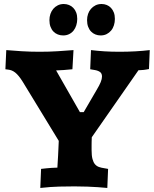

<svg xmlns="http://www.w3.org/2000/svg" viewBox="-20 -931 764 954"><path d="M460 -483.9Q474.1 -507.3 480.5 -523.2Q486.8 -539.1 486.8 -550.8Q486.8 -565.9 477.3 -573Q467.8 -580.1 451.2 -583L428.2 -586.9L432.1 -682.1Q464.4 -678.2 498.5 -676Q532.7 -673.8 574.2 -673.8Q614.7 -673.8 653.6 -676Q692.4 -678.2 724.1 -682.1L720.2 -587.9Q712.4 -586.4 706.3 -585.4Q700.2 -584.5 694.3 -583.7Q688.5 -583 682.4 -582.8Q676.3 -582.5 668 -582L436 -249Q435.5 -234.4 435.3 -225.6Q435.1 -216.8 435.1 -210.4Q435.1 -204.1 435.1 -198.5Q435.1 -192.9 435.1 -185.1Q435.1 -157.7 439.5 -141.1Q443.8 -124.5 451.9 -115Q460 -105.5 471.7 -101.3Q483.4 -97.2 498 -95.2L517.1 -91.8L513.2 2.9Q491.7 1 465.8 -1Q443.8 -2.4 414.3 -3.7Q384.8 -4.9 350.1 -4.9Q316.4 -4.9 274.7 -3.9Q232.9 -2.9 180.2 2.9L184.1 -91.8Q196.8 -93.3 210.4 -94.7Q222.2 -95.7 236.6 -96.9Q251 -98.1 265.1 -98.1Q265.6 -108.4 266.6 -123.8Q267.6 -139.2 268.6 -156.7Q269.5 -174.3 270.3 -193.4Q271 -212.4 272 -231L92.8 -524.9Q82.5 -541.5 73.2 -552.7Q64 -564 55.2 -570.8Q46.4 -577.6 38.1 -580.8Q29.8 -584 21 -585L6.8 -586.9L11.2 -682.1Q43.5 -679.2 86.9 -676.5Q130.4 -673.8 175.8 -673.8Q225.1 -673.8 266.6 -676.5Q308.1 -679.2 345.2 -682.1L339.8 -586.9Q314.5 -584 295.9 -583Q277.3 -582 258.8 -581.1L377 -374H396ZM293.9 -754.9Q279.8 -754.9 267.3 -759.8Q254.9 -764.6 245.6 -774.2Q236.3 -783.7 231 -797.9Q225.6 -812 225.6 -831.1Q225.6 -847.2 230.5 -861.6Q235.4 -876 244.6 -887Q253.9 -897.9 267.1 -904.5Q280.3 -911.1 296.9 -911.1Q310.5 -911.1 322.8 -906.2Q335 -901.4 344.2 -891.8Q353.5 -882.3 358.6 -868.7Q363.8 -855 363.8 -836.9Q363.8 -820.3 359.1 -805.4Q354.5 -790.5 345.7 -779.3Q336.9 -768.1 323.7 -761.5Q310.5 -754.9 293.9 -754.9ZM480 -754.9Q466.3 -754.9 454.1 -759.8Q441.9 -764.6 432.6 -774.2Q423.3 -783.7 418 -797.9Q412.6 -812 412.6 -831.1Q412.6 -847.2 417.5 -861.6Q422.4 -876 431.9 -887Q441.4 -897.9 454.6 -904.5Q467.8 -911.1 484.9 -911.1Q498.5 -911.1 510.5 -906.2Q522.5 -901.4 531.5 -891.8Q540.5 -882.3 545.7 -868.7Q550.8 -855 550.8 -836.9Q550.8 -820.3 546.1 -805.4Q541.5 -790.5 532.2 -779.3Q522.9 -768.1 509.8 -761.5Q496.6 -754.9 480 -754.9Z"/></svg>

Font: Simonetta
Style: Black
Weight: 900
Designer: Gayaneh Bagdasaryan
Foundry: Brownfox
Version: Version 1.002